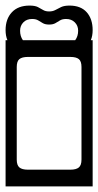

<svg xmlns="http://www.w3.org/2000/svg" viewBox="-40 -648 352 688"><path d="M292 -540Q292 -520 285.5 -504H292V20H-20V-504H-13.5Q-20 -520 -20 -540Q-20 -580 2.5 -604Q25 -628 66 -628Q85 -628 95.5 -622.8Q106 -617.5 114.5 -612.2Q123 -607 136 -607Q149 -607 158.5 -612.2Q168 -617.5 179.2 -622.8Q190.5 -628 209 -628Q249.5 -628 270.8 -604Q292 -580 292 -540ZM32 -538Q32 -518 42 -504H229.5Q240 -518 240 -538Q240 -556 228 -568Q216 -580 197 -580Q183.5 -580 175.2 -575Q167 -570 158.5 -565Q150 -560 136 -560Q122 -560 113.5 -565Q105 -570 96.8 -575Q88.5 -580 75 -580Q55.5 -580 43.8 -568Q32 -556 32 -538ZM60 -444Q39 -444 29.5 -436.2Q20 -428.5 20 -408V-76Q20 -56 29.5 -48Q39 -40 60 -40H212Q233 -40 242.5 -48Q252 -56 252 -76V-408Q252 -428.5 242.5 -436.2Q233 -444 212 -444Z"/></svg>

Font: Honk Rounded
Style: Regular
Weight: 400
Designer: Noopur Datye & Yesha Goshar
Foundry: Ek Type
Version: Version 1.000